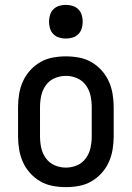

<svg xmlns="http://www.w3.org/2000/svg" viewBox="-20 -759 540 787"><path d="M250 8Q223 8 196 3Q169 -2 145.5 -15.5Q122 -29 103.5 -49.5Q85 -70 74 -94.5Q63 -119 58.5 -146Q54 -173 54 -200V-320Q54 -347 58.5 -374Q63 -401 74 -425.5Q85 -450 103.5 -470.5Q122 -491 145.5 -504.5Q169 -518 196 -523Q223 -528 250 -528Q277 -528 304 -523Q331 -518 354.5 -504.5Q378 -491 396.5 -470.5Q415 -450 426 -425.5Q437 -401 441.5 -374Q446 -347 446 -320V-200Q446 -173 441.5 -146Q437 -119 426 -94.5Q415 -70 396.5 -49.5Q378 -29 354.5 -15.5Q331 -2 304 3Q277 8 250 8ZM250 -72Q274 -72 296 -81.5Q318 -91 332 -110.5Q346 -130 351 -153Q356 -176 356 -200V-320Q356 -344 351 -367Q346 -390 332 -409.5Q318 -429 296 -438.5Q274 -448 250 -448Q226 -448 204 -438.5Q182 -429 168 -409.5Q154 -390 149 -367Q144 -344 144 -320V-200Q144 -176 149 -153Q154 -130 168 -110.5Q182 -91 204 -81.5Q226 -72 250 -72ZM250 -601Q236 -601 222.5 -605Q209 -609 199 -619Q189 -629 185 -642.5Q181 -656 181 -670Q181 -684 185 -697.5Q189 -711 199 -721Q209 -731 222.5 -735Q236 -739 250 -739Q264 -739 277.5 -735Q291 -731 301 -721Q311 -711 315 -697.5Q319 -684 319 -670Q319 -656 315 -642.5Q311 -629 301 -619Q291 -609 277.5 -605Q264 -601 250 -601Z"/></svg>

Font: Iosevka Curly Medium
Style: Regular
Weight: 500
Monospace: yes
Designer: Belleve Invis
Foundry: Belleve Invis
Version: Version 22.1.2; ttfautohint (v1.8.4)